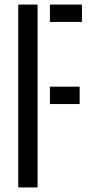

<svg xmlns="http://www.w3.org/2000/svg" viewBox="-20 -820 397 840"><path d="M59.9 0V-800H144.4V0ZM198.4 -364.8V-440.8H328.5V-364.8ZM198.4 -724V-800H338.5V-724Z"/></svg>

Font: Big Shoulders Stencil Text SC Thin
Style: Regular
Weight: 100
Designer: Patric King
Foundry: XO Type Co
Version: Version 2.001